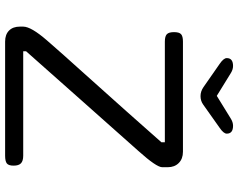

<svg xmlns="http://www.w3.org/2000/svg" viewBox="-108 -800 909 732"><g transform="rotate(90 346.0 -434.5)"><path d="M139 -678H559Q586 -678 602 -662Q618 -646 618 -620V-599Q618 -577 555.5 -507.5Q493 -438 360 -287.5Q227 -137 176 -80V-69H574Q594 -69 603 -60.5Q612 -52 612 -32.5Q612 -13 603.5 -6.5Q595 0 574 0H139Q112 0 97 -15Q82 -30 82 -56V-69Q82 -99 134.5 -159.5Q187 -220 254 -294Q421 -480 523 -596V-609H139Q119 -609 111 -616.5Q103 -624 103 -644Q103 -664 111 -671Q119 -678 139 -678ZM232 -869Q246 -869 260 -860L346 -807L432 -860Q446 -869 460 -869Q490 -869 490 -845Q490 -833 468 -818L379 -755Q365 -745 347 -745Q329 -745 313 -756L224 -818Q202 -833 202 -845Q202 -869 232 -869Z"/></g></svg>

Font: Merge One
Style: Regular
Weight: 400
Designer: Kosal Sen
Foundry: Philatype
Version: Version 1.001